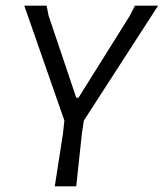

<svg xmlns="http://www.w3.org/2000/svg" viewBox="-20 -660 580 680"><path d="M277 -233 270 -187 250 0H174L203 -187L208 -233L66 -640H145L152 -605L250 -314H258L439 -603L458 -640H540Z"/></svg>

Font: Alegreya Sans SC
Style: Italic
Weight: 400
Italic angle: -7°
Designer: Juan Pablo del Peral
Foundry: Huerta Tipografica
Version: Version 2.008; ttfautohint (v1.6)